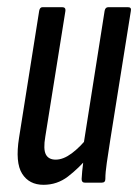

<svg xmlns="http://www.w3.org/2000/svg" viewBox="-20 -508 384 534"><path d="M101 6Q61 6 41.5 -25Q22 -56 33 -125L89 -478Q91 -488 98 -488H153Q163 -488 162 -478L106 -128Q100 -93 107.5 -78.5Q115 -64 135 -64Q156 -64 179.5 -81.5Q203 -99 225 -127L226 -72Q199 -40 169 -17Q139 6 101 6ZM216 0Q207 0 207 -10Q208 -30 211.5 -57Q215 -84 217 -100L213 -110L271 -478Q273 -488 281 -488H336Q346 -488 344 -478L287 -121Q281 -82 277 -55Q273 -28 273 -10Q273 0 263 0Z"/></svg>

Font: Sofia Sans Extra Condensed Medium
Style: Italic
Weight: 500
Italic angle: -9°
Version: Version 4.100